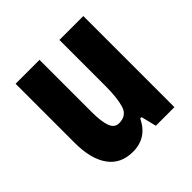

<svg xmlns="http://www.w3.org/2000/svg" viewBox="-150 -772 818 818"><g transform="rotate(-45 259.0 -362.5)"><path d="M462 -642V-93H350L333 -162H325Q287 -83 203 -83Q130 -83 92 -136Q54 -189 54 -285V-642H198V-329Q198 -270 209 -240.5Q220 -211 247 -211Q293 -211 305.5 -252Q318 -293 318 -366V-642Z"/></g></svg>

Font: Noto Sans Kannada UI ExtraCondensed ExtraBold
Style: Regular
Weight: 800
Width: 2
Designer: Jelle Bosma - Monotype Design Team
Foundry: Monotype Imaging Inc.
Version: Version 2.005; ttfautohint (v1.8.4.7-5d5b)